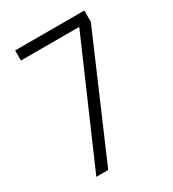

<svg xmlns="http://www.w3.org/2000/svg" viewBox="-158 -721 730 810"><g transform="rotate(-30 207.0 -316.5)"><path d="M326 -584H42V-633H379V-578L130 0H72Z"/></g></svg>

Font: Tajawal Light
Style: Regular
Weight: 300
Designer: Boutros Fonts
Foundry: Created by Boutros International 2017
Version: Version 1.700